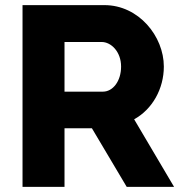

<svg xmlns="http://www.w3.org/2000/svg" viewBox="-20 -730 710 750"><path d="M232 0V-229H339L475 0H660L504 -264C575 -303 620 -383 620 -470C620 -588 522 -710 388 -710H68V0ZM232 -566H377C414 -566 453 -528 453 -470C453 -413 421 -372 382 -372H232Z"/></svg>

Font: Raleway
Style: ExtraBold
Weight: 800
Designer: Matt McInerney, Pablo Impallari, Rodrigo Fuenzalida
Foundry: Matt McInerney, Pablo Impallari, Rodrigo Fuenzalida
Version: Version 3.000